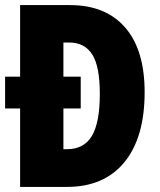

<svg xmlns="http://www.w3.org/2000/svg" viewBox="-20 -734 627 754"><path d="M255 -714Q395 -714 471.5 -626Q548 -538 548 -372Q548 -194 468.5 -97Q389 0 243 0H59V-308H0V-433H59V-714ZM252 -567H229V-433H297V-308H229V-148H242Q310 -148 341 -200.5Q372 -253 372 -365Q372 -474 342 -520.5Q312 -567 252 -567Z"/></svg>

Font: Noto Sans Malayalam ExtraCondensed Black
Style: Regular
Weight: 900
Width: 2
Designer: Jelle Bosma - Monotype Design Team
Foundry: Monotype Imaging Inc.
Version: Version 2.104; ttfautohint (v1.8.4.7-5d5b)